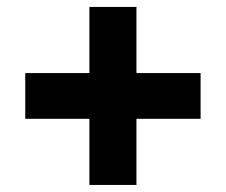

<svg xmlns="http://www.w3.org/2000/svg" viewBox="-20 -575 639 543"><path d="M232.8 -52Q232.8 -103.5 232.8 -151.6Q232.8 -199.6 232.8 -241.8V-365.6Q232.8 -408 232.8 -456.1Q232.8 -504.2 232.8 -555.4H365.9Q365.9 -504.2 365.9 -456.1Q365.9 -408 365.9 -365.6V-241.8Q365.9 -199.6 365.9 -151.6Q365.9 -103.5 365.9 -52ZM51.4 -239V-368.4Q102.9 -368.4 151 -368.4Q199 -368.4 241.2 -368.4H357.5Q399.8 -368.4 447.9 -368.4Q496 -368.4 547.3 -368.4V-239Q496 -239 447.9 -239Q399.8 -239 357.5 -239H241.2Q199 -239 151 -239Q102.9 -239 51.4 -239Z"/></svg>

Font: Commissioner Thin
Style: Regular
Weight: 100
Designer: Kostas Bartsokas
Foundry: Kostas Bartsokas
Version: Version 1.001;gftools[0.9.23]